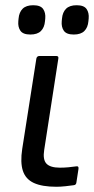

<svg xmlns="http://www.w3.org/2000/svg" viewBox="-20 -702 361 734"><path d="M196 12Q141 12 109.5 -2.5Q78 -17 67.5 -49Q57 -81 65 -133L119 -478Q121 -488 131 -488H195Q205 -488 203 -478L149 -129Q143 -92 157.5 -76.5Q172 -61 209 -61Q225 -61 241.5 -62.5Q258 -64 271 -66Q282 -68 280 -56L272 -4Q271 5 262 6Q249 8 229.5 10Q210 12 196 12ZM262 -570Q234 -570 224 -584.5Q214 -599 216 -621L217 -631Q219 -655 232.5 -668.5Q246 -682 273 -682Q301 -682 311 -667.5Q321 -653 319 -631L318 -621Q316 -597 302.5 -583.5Q289 -570 262 -570ZM96 -570Q68 -570 58 -584.5Q48 -599 50 -621L51 -631Q53 -655 66.5 -668.5Q80 -682 107 -682Q135 -682 145 -667.5Q155 -653 153 -631L152 -621Q150 -597 136.5 -583.5Q123 -570 96 -570Z"/></svg>

Font: Sofia Sans Hairline
Style: Italic
Weight: 1
Italic angle: -9°
Designer: Botio Nikoltchev, Ani Petrova
Foundry: lettersoup
Version: Version 4.102